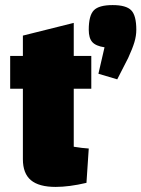

<svg xmlns="http://www.w3.org/2000/svg" viewBox="-20 -720 556 755"><path d="M199 15Q133 15 101.5 -11.5Q70 -38 70 -94V-580L270 -630V-143Q287 -140 301.5 -138.5Q316 -137 329 -136L320 -1Q286 7 255.5 11Q225 15 199 15ZM20 -371V-500H339V-371ZM441 -408 367 -430 391 -534Q357 -539 343 -554.5Q329 -570 329 -603Q329 -659 349 -679.5Q369 -700 423 -700Q476 -700 496 -679.5Q516 -659 516 -603Q516 -579 508.5 -554Q501 -529 484 -492Z"/></svg>

Font: Changa ExtraBold
Style: Regular
Weight: 800
Designer: Eduardo Rodriguez Tunni
Foundry: Eduardo Rodriguez Tunni
Version: Version 3.002; ttfautohint (v1.8.2)